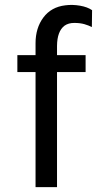

<svg xmlns="http://www.w3.org/2000/svg" viewBox="-20 -774 426 794"><path d="M127 0V-476.1H51.8V-545.9H127V-595.2Q127 -658.2 159.4 -701.7Q191.9 -745.1 250 -752Q279.8 -755.9 310.8 -750.5Q341.8 -745.1 360.8 -731.9L359.9 -662.1Q346.7 -668.9 328.9 -674.1Q311 -679.2 287.1 -679.2Q263.2 -679.2 247.1 -668Q216.3 -645 215.8 -584V-545.9H334V-476.1H215.8V0Z"/></svg>

Font: ø
Style: ø
Weight: 400
Designer: Samuel Oakes
Foundry: Samuel Oakes
Version: Version 1.000;PS 001.000;hotconv 1.0.88;makeotf.lib2.5.64775